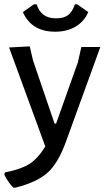

<svg xmlns="http://www.w3.org/2000/svg" viewBox="-36 -679 492 890"><path d="M322 -659 373 -623Q355 -580 315 -556Q275 -532 220 -532Q110 -532 70 -623L121 -659H134Q154 -594 223 -594Q259 -594 279 -608.5Q299 -623 311 -659ZM102 -464 117 -399 217 -106H224L325 -390L341 -461H429L270 -23Q234 77 184.5 121.5Q135 166 35 191H26Q2 167 -16 131L-13 120Q58 107 98.5 82Q139 57 174 0L6 -459Z"/></svg>

Font: Alegreya Sans Medium
Style: Regular
Weight: 500
Designer: Juan Pablo del Peral
Foundry: Huerta Tipografica
Version: Version 2.007